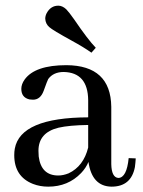

<svg xmlns="http://www.w3.org/2000/svg" viewBox="-20 -661 513 690"><path d="M380.9 9.8Q451.2 9.8 464.8 -60.5Q466.8 -75.2 467.8 -91.8L442.4 -92.8Q435.5 -22.5 405.3 -21.5Q380.9 -23.4 379.9 -71.3V-277.3Q377.9 -425.8 218.8 -426.8Q105.5 -426.8 68.4 -375Q56.6 -358.4 56.6 -341.8Q56.6 -310.5 85.9 -303.7Q92.8 -302.7 98.6 -302.7Q125 -302.7 136.7 -334Q150.4 -372.1 153.3 -377Q171.9 -402.3 209 -402.3Q295.9 -400.4 296.9 -300.8V-239.3Q53.7 -238.3 33.2 -127Q31.2 -116.2 31.2 -103.5Q31.2 -26.4 98.6 0Q124 9.8 153.3 9.8Q224.6 9.8 271.5 -39.1Q289.1 -57.6 297.9 -79.1Q310.5 8.8 380.9 9.8ZM189.5 -30.3Q127.9 -30.3 119.1 -98.6Q118.2 -108.4 118.2 -119.1Q118.2 -184.6 190.4 -202.1Q228.5 -210.9 296.9 -211.9V-130.9Q280.3 -63.5 226.6 -38.1Q207 -30.3 189.5 -30.3ZM324.2 -489.3Q295.9 -518.6 246.1 -591.8Q227.5 -618.2 217.8 -627.9Q204.1 -640.6 189.5 -640.6Q162.1 -640.6 147.5 -613.3Q142.6 -603.5 142.6 -593.8Q143.6 -575.2 157.2 -563.5Q168.9 -552.7 238.3 -514.6Q281.2 -491.2 308.6 -471.7Z"/></svg>

Font: Abhaya Libre Medium
Style: Regular
Weight: 500
Designer: Pushpananda Ekanayake, Sol Matas, Pathum Egodawatta
Foundry: Mooniak
Version: Version 1.050 ; ttfautohint (v1.6)